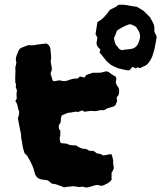

<svg xmlns="http://www.w3.org/2000/svg" viewBox="-20 -786 713 826"><path d="M654 -626Q652 -614 649.5 -600.5Q647 -587 644 -573Q639 -554 634 -541Q628 -527 619.5 -516Q611 -505 597 -500L583 -493Q577 -493 573 -497Q571 -496 568.5 -494.5Q566 -493 564 -492Q560 -494 556.5 -495.5Q553 -497 550 -498Q545 -494 542 -489Q539 -484 531 -483Q521 -485 510.5 -487Q500 -489 489 -492Q481 -495 473 -499Q465 -503 457 -507Q441 -519 430 -533.5Q419 -548 408 -561L412 -572Q411 -574 408 -577Q391 -591 397 -611Q397 -616 399 -622Q398 -627 395.5 -631Q393 -635 391 -639Q393 -652 395 -665Q397 -678 399 -691Q416 -700 429 -714Q442 -728 453 -744Q463 -749 472.5 -753.5Q482 -758 489 -765Q511 -767 530 -763Q549 -759 568 -757Q575 -753 583 -748.5Q591 -744 598 -739Q605 -732 612 -725.5Q619 -719 626 -711Q630 -703 634.5 -695Q639 -687 643 -677Q644 -671 644 -665Q644 -659 644 -652Q645 -645 649 -639.5Q653 -634 654 -626ZM574 -657Q568 -665 566 -670Q558 -675 551.5 -678Q545 -681 538 -682Q509 -673 483 -654Q479 -644 477 -637.5Q475 -631 470 -622Q472 -613 474 -604.5Q476 -596 481 -590Q486 -585 490 -579Q494 -573 505 -570Q516 -573 527.5 -573.5Q539 -574 551 -577Q565 -582 573 -596Q581 -612 582.5 -626.5Q584 -641 574 -657ZM491 -379Q489 -376 486.5 -373Q484 -370 482 -366Q482 -363 482.5 -360Q483 -357 484 -353Q483 -349 481 -343.5Q479 -338 477 -334Q475 -331 471 -329Q467 -328 462.5 -326Q458 -324 453 -323Q446 -322 439.5 -318.5Q433 -315 427 -312H420Q412 -313 404.5 -310.5Q397 -308 389 -308Q370 -310 357 -307Q353 -307 350 -306.5Q347 -306 344 -305Q341 -307 338.5 -308.5Q336 -310 334 -311Q329 -309 324.5 -307.5Q320 -306 315 -304Q308 -307 301 -305Q294 -303 286 -302Q276 -302 266.5 -298.5Q257 -295 247 -290Q247 -290 245 -288Q241 -278 241.5 -267Q242 -256 233 -248V-233Q235 -230 237 -227Q239 -224 240 -222L239 -200Q236 -198 237 -187.5Q238 -177 240 -173Q243 -169 255 -169Q267 -169 271 -166Q285 -159 306 -161Q308 -160 311.5 -157.5Q315 -155 319 -153Q324 -151 329 -148.5Q334 -146 340 -146Q345 -146 349.5 -145Q354 -144 358 -141Q363 -137 369 -137Q375 -137 379 -137Q386 -136 390.5 -131Q395 -126 402 -125Q410 -125 415.5 -122Q421 -119 425 -117Q434 -119 442 -120.5Q450 -122 458 -123Q460 -122 460.5 -120Q461 -118 462 -117Q463 -110 465 -104Q467 -98 467 -92Q466 -85 467.5 -77.5Q469 -70 470 -63Q468 -58 466 -53Q464 -48 460 -43V-12Q453 -3 443 2.5Q433 8 421 13Q415 14 408 11.5Q401 9 393 10Q386 12 379.5 14Q373 16 366 18Q350 23 340 18Q339 18 337.5 17.5Q336 17 334 17Q321 20 309.5 17Q298 14 286 16Q279 17 271.5 17.5Q264 18 256 20Q249 17 241 14Q233 11 224 8Q219 6 213 5.5Q207 5 201 3Q199 1 195.5 -2.5Q192 -6 190 -7Q185 -11 180.5 -11Q176 -11 173 -12Q168 -13 163 -13.5Q158 -14 153 -15Q133 -23 129 -43Q125 -61 117.5 -77.5Q110 -94 100 -110Q98 -115 94 -119Q90 -123 86 -126Q82 -137 79.5 -147Q77 -157 76 -168Q75 -176 73 -184Q71 -192 71 -199Q71 -207 69 -215Q67 -223 66 -230Q64 -241 61.5 -252.5Q59 -264 57 -277Q59 -282 61 -290Q61 -293 61.5 -296.5Q62 -300 63 -304Q58 -315 56 -328Q54 -341 46 -351Q48 -354 49.5 -357Q51 -360 52 -362Q52 -367 51.5 -372Q51 -377 51 -382Q51 -387 52 -390Q53 -393 53 -396Q52 -402 49.5 -406.5Q47 -411 48 -416Q50 -420 48.5 -424Q47 -428 46 -431Q45 -449 46 -467Q46 -472 46.5 -477.5Q47 -483 46 -489Q45 -495 48 -505Q49 -510 50 -514.5Q51 -519 49 -523Q48 -528 48 -531.5Q48 -535 49 -539Q51 -547 54 -553.5Q57 -560 59 -566Q61 -571 64 -574.5Q67 -578 71 -580Q79 -583 87 -586.5Q95 -590 102 -592Q110 -591 116.5 -591Q123 -591 130 -592Q136 -594 142.5 -594.5Q149 -595 155 -596L179 -599Q189 -595 195 -584Q197 -575 198 -564Q199 -553 200 -541Q200 -537 199.5 -532Q199 -527 198 -522Q199 -518 199.5 -513Q200 -508 201 -504Q203 -497 203 -489.5Q203 -482 199 -475Q198 -474 198 -467Q199 -464 200 -461Q201 -458 202 -454Q204 -450 204.5 -446Q205 -442 208 -438Q212 -436 216 -437Q224 -439 232 -440Q240 -441 247 -438Q255 -436 261 -437.5Q267 -439 273 -440Q278 -442 283 -444Q288 -446 294 -447Q299 -448 304 -448Q309 -448 313 -448Q316 -450 319 -452.5Q322 -455 324 -457Q329 -456 333.5 -455Q338 -454 343 -452L351 -463Q357 -466 364.5 -468Q372 -470 379 -473H405Q418 -473 427 -477Q443 -483 454 -471Q459 -467 465 -463.5Q471 -460 477 -457Q482 -449 480 -444Q477 -434 479.5 -426.5Q482 -419 488 -411Q490 -410 490 -408.5Q490 -407 491 -405Q493 -399 492.5 -393Q492 -387 491 -379Z"/></svg>

Font: Daruma Drop One
Style: Regular
Weight: 400
Designer: Maniackers Design
Version: Version 1.000